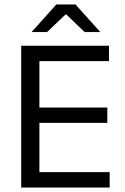

<svg xmlns="http://www.w3.org/2000/svg" viewBox="-20 -845 563 865"><path d="M157.5 0H75.5V-639H157.5ZM474 0H100V-69.5H474ZM463.5 -291.5H122.5V-360.5H463.5ZM471 -569.5H99.5V-639H471ZM123 -701.5 234 -825H320L431 -701.5V-700.5H361.5L279 -779.5H275L192 -700.5H123Z"/></svg>

Font: Anek Malayalam
Style: Regular
Weight: 400
Version: Version 1.003